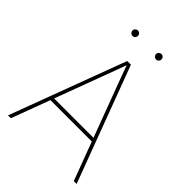

<svg xmlns="http://www.w3.org/2000/svg" viewBox="-254 -1019 1138 1138"><g transform="rotate(45 315.0 -450.0)"><path d="M27.3 0 299.3 -727.5H330.1L602.5 0H578.6L367.7 -563.5Q353 -602.5 338.6 -641.6Q324.2 -680.7 310.1 -719.7H318.8Q304.7 -680.7 290.3 -641.6Q275.9 -602.5 261.2 -563.5L51.3 0ZM134.3 -241.7V-264.2H495.1V-241.7ZM413.6 -854.5Q404.3 -854.5 397.5 -861.3Q390.6 -868.2 390.6 -877.4Q390.6 -887.2 397.5 -893.8Q404.3 -900.4 413.6 -900.4Q423.3 -900.4 429.9 -893.6Q436.5 -886.7 436.5 -877.4Q436.5 -868.2 429.9 -861.3Q423.3 -854.5 413.6 -854.5ZM216.3 -854.5Q207 -854.5 200.2 -861.3Q193.4 -868.2 193.4 -877.4Q193.4 -887.2 200.2 -893.8Q207 -900.4 216.3 -900.4Q226.1 -900.4 232.7 -893.6Q239.3 -886.7 239.3 -877.4Q239.3 -868.2 232.7 -861.3Q226.1 -854.5 216.3 -854.5Z"/></g></svg>

Font: Inter 18pt Thin
Style: Regular
Weight: 250
Designer: Rasmus Andersson
Foundry: rsms
Version: Version 4.001;git-66647c0bb